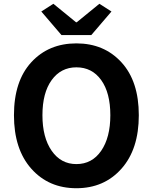

<svg xmlns="http://www.w3.org/2000/svg" viewBox="-20 -984 810 1018"><path d="M385 14Q238 14 146 -89.5Q54 -193 54 -373Q54 -554 146 -654Q238 -754 385 -754Q532 -754 624 -653.5Q716 -553 716 -373Q716 -193 624 -89.5Q532 14 385 14ZM385 -114Q468 -114 516.5 -184.5Q565 -255 565 -373Q565 -492 516.5 -559.5Q468 -627 385 -627Q303 -627 254 -559.5Q205 -492 205 -373Q205 -255 254 -184.5Q303 -114 385 -114ZM306 -798 199 -923 263 -964 383 -866H387L507 -964L571 -923L464 -798Z"/></svg>

Font: Source Han Sans CN Bold
Style: Bold
Weight: 700
Designer: Ryoko NISHIZUKA 西塚涼子 (kana & ideographs); Paul D. Hunt (Latin, Greek & Cyrillic); Wenlong ZHANG 张文龙 (bopomofo); Sandoll 
Foundry: Adobe Systems Incorporated
Version: Version 1.00;May 30, 2023;FontCreator 11.5.0.2422 32-bit